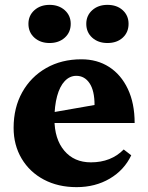

<svg xmlns="http://www.w3.org/2000/svg" viewBox="-20 -755 610 790"><path d="M295 15Q219 15 160.5 -16Q102 -47 69 -102.5Q36 -158 36 -229Q36 -312 71.5 -375.5Q107 -439 170 -475Q233 -511 315 -511Q380 -511 429 -479.5Q478 -448 506 -389Q534 -330 534 -249H152V-285L369 -323Q369 -382 348.5 -412.5Q328 -443 294 -443Q267 -443 246.5 -421.5Q226 -400 215 -359.5Q204 -319 204 -265Q204 -183 244.5 -135Q285 -87 354 -87Q437 -87 489 -140L520 -116Q491 -55 431.5 -20Q372 15 295 15ZM184 -578Q146 -578 121.5 -600Q97 -622 97 -657Q97 -691 121.5 -713Q146 -735 184 -735Q222 -735 246.5 -713Q271 -691 271 -657Q271 -622 246.5 -600Q222 -578 184 -578ZM422 -578Q384 -578 359.5 -600Q335 -622 335 -657Q335 -691 359.5 -713Q384 -735 422 -735Q461 -735 485 -713Q509 -691 509 -657Q509 -622 485 -600Q461 -578 422 -578Z"/></svg>

Font: Platypi Light
Style: Bold
Weight: 700
Version: Version 1.200